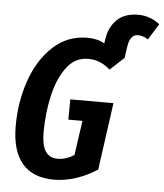

<svg xmlns="http://www.w3.org/2000/svg" viewBox="-58 -896 823 962"><g transform="rotate(5 353.5 -415.0)"><path d="M707 -807 657 -726Q632 -743 606 -743Q566 -743 557 -680L549 -624L479 -559Q450 -583 424.5 -593Q399 -603 367 -603Q301 -603 258.5 -545Q216 -487 196.5 -399Q177 -311 177 -218Q177 -151 197.5 -121Q218 -91 258 -91Q300 -91 341 -117L366 -291H295L296 -393H513L466 -55Q414 -21 358 -3Q302 15 249 15Q143 15 89 -48.5Q35 -112 35 -237Q35 -358 72.5 -466Q110 -574 182.5 -641Q255 -708 355 -708Q407 -708 441 -687L445 -713Q455 -773 493.5 -809Q532 -845 598 -845Q658 -845 707 -807Z"/></g></svg>

Font: Fira Sans Compressed SemiBold
Style: Italic
Weight: 600
Width: 1
Italic angle: -8°
Designer: bBox Type GmbH & Carrois Corporate GbR & Edenspiekermann AG
Foundry: bBox Type GmbH & Carrois Corporate GbR & Edenspiekermann AG
Version: Version 4.301